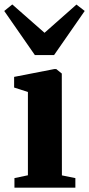

<svg xmlns="http://www.w3.org/2000/svg" viewBox="-40 -864 410 884"><path d="M26.5 0V-44L88.5 -57V-440.5L25 -461V-510L210 -546H219L244.5 -525.5L245 -56.5L307 -44V0ZM120.5 -610.5 -20.5 -813.5 16.5 -843.5 165 -713 312 -843 350 -813.5 209 -610.5Z"/></svg>

Font: Merriweather 72pt ExtraBold
Style: Regular
Weight: 800
Version: Version 2.100